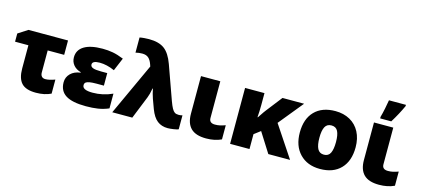

<svg xmlns="http://www.w3.org/2000/svg" viewBox="-62 -1310 4020 1835"><g transform="rotate(15 1947.5 -392.5)"><path d="M334 -411.1V-192.9Q334 -167.5 346.7 -153.8Q359.4 -140.1 382.8 -140.1Q421.4 -140.1 477.1 -161.1V-22Q414.6 8.8 328.1 8.8Q228.5 8.8 185.8 -37.4Q143.1 -83.5 143.1 -182.1V-411.1H11.2V-492.2L106 -553.2H497.1V-411.1Z M939.9 -349.1V-225.1H867.7Q823.7 -225.1 798.8 -220.7Q773.9 -216.3 762.5 -207.3Q751 -198.2 751 -179.2Q751 -131.8 852.1 -131.8Q954.1 -131.8 1047.9 -174.8V-28.8Q994.6 -6.3 941.9 1.7Q889.2 9.8 823.7 9.8Q688.5 9.8 624 -30.8Q559.6 -71.3 559.6 -157.2Q559.6 -208 595.5 -243.7Q631.3 -279.3 692.9 -287.1V-292Q647 -304.2 619.9 -336.4Q592.8 -368.7 592.8 -413.1Q592.8 -485.4 655.8 -524.2Q718.8 -563 837.9 -563Q892.1 -563 939.7 -554.2Q987.3 -545.4 1047.9 -521L993.7 -392.1Q916.5 -426.8 845.7 -426.8Q772.9 -426.8 772.9 -390.1Q772.9 -368.2 797.9 -358.6Q822.8 -349.1 879.9 -349.1Z M1083 0 1320.8 -516.1 1314 -536.1Q1300.3 -576.2 1277.6 -596.2Q1254.9 -616.2 1215.8 -616.2Q1183.1 -616.2 1149.9 -607.9V-757.8Q1169.4 -762.2 1197.8 -764.2Q1226.1 -766.1 1242.2 -766.1Q1340.8 -766.1 1395.5 -725.3Q1450.2 -684.6 1485.8 -585.9L1606 -250Q1622.1 -206.1 1635 -182.9Q1647.9 -159.7 1662.1 -149.9Q1676.3 -140.1 1702.1 -140.1Q1720.2 -140.1 1738.8 -145V-6.8Q1727.5 -1 1691.2 4.4Q1654.8 9.8 1632.8 9.8Q1572.3 9.8 1530 -22.9Q1487.8 -55.7 1459 -131.8L1424.8 -225.1Q1407.2 -276.9 1399.9 -318.8H1396Q1386.2 -260.7 1372.1 -226.1L1281.2 0Z M2003.9 -553.2V-189.9Q2003.9 -140.1 2061 -140.1Q2087.9 -140.1 2110.8 -145.3Q2133.8 -150.4 2163.1 -161.1V-21Q2098.1 9.8 2012.2 9.8Q1909.7 9.8 1861.3 -38.3Q1813 -86.4 1813 -181.2V-553.2Z M2635.3 -311 2842.3 0H2627L2503.9 -194.8L2440.9 -147V0H2249V-553.2H2440.9V-433.1Q2440.9 -376 2436 -314H2439.9Q2449.2 -326.7 2463.9 -349.6Q2478.5 -372.6 2499 -398.9L2619.1 -553.2H2833Z M3416.5 -277.8Q3416.5 -142.1 3343.5 -66.2Q3270.5 9.8 3139.2 9.8Q3013.2 9.8 2938.7 -67.9Q2864.3 -145.5 2864.3 -277.8Q2864.3 -413.1 2937.3 -488Q3010.3 -563 3142.1 -563Q3223.6 -563 3286.1 -528.3Q3348.6 -493.7 3382.6 -429Q3416.5 -364.3 3416.5 -277.8ZM3058.1 -277.8Q3058.1 -206.5 3077.1 -169.2Q3096.2 -131.8 3141.1 -131.8Q3185.5 -131.8 3203.9 -169.2Q3222.2 -206.5 3222.2 -277.8Q3222.2 -348.6 3203.6 -384.8Q3185.1 -420.9 3140.1 -420.9Q3096.2 -420.9 3077.1 -385Q3058.1 -349.1 3058.1 -277.8Z M3715.3 -553.2V-189.9Q3715.3 -140.1 3772.5 -140.1Q3799.3 -140.1 3822.3 -145.3Q3845.2 -150.4 3874.5 -161.1V-21Q3809.6 9.8 3723.6 9.8Q3621.1 9.8 3572.8 -38.3Q3524.4 -86.4 3524.4 -181.2V-553.2ZM3571.3 -622.1Q3581.1 -655.3 3592.3 -709.7Q3603.5 -764.2 3607.9 -794.9H3775.9V-782.2Q3735.8 -694.3 3681.2 -606H3571.3Z"/></g></svg>

Font: OpenSansExtrabold
Style: Regular
Weight: 800
Foundry: Ascender Corporation
Version: Version 1.10